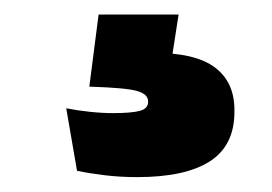

<svg xmlns="http://www.w3.org/2000/svg" viewBox="-20 -38 366 258"><path d="M112.5 -18.5H220L206.5 68.5L140 34.5Q152 33.5 163.5 33.2Q175 33 186.5 33Q243 33 269 52.8Q295 72.5 295 109.5V112.5Q295 157.5 262 178.8Q229 200 164.5 200Q141.5 200 120.8 197.5Q100 195 83.5 191.5L69 107.5Q84 110.5 100.5 112.2Q117 114 131.5 114Q156.5 114 167.8 111Q179 108 179 99V98Q179 88.5 164 84.2Q149 80 102 78.5Q101.5 78.5 101 78.5Q100.5 78.5 100 78.5Z"/></svg>

Font: Anek Devanagari Medium ExtraBold
Style: Regular
Weight: 800
Version: Version 1.003